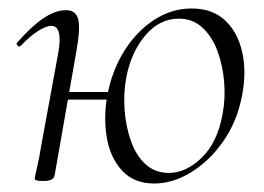

<svg xmlns="http://www.w3.org/2000/svg" viewBox="-20 -419 624 453"><path d="M344 14Q296 14 268 -16.5Q240 -47 232 -94.5Q224 -142 233 -193Q244 -252 273 -298.5Q302 -345 343.5 -372Q385 -399 432 -399Q481 -399 511 -371Q541 -343 551.5 -296Q562 -249 551 -193Q539 -131 506 -84.5Q473 -38 430 -12Q387 14 344 14ZM83 8Q70 8 66 6.5Q62 5 62 2Q62 -1 67.5 -24.5Q73 -48 77 -74L118 -297Q128 -358 101 -358Q89 -358 70 -346Q51 -334 29 -311Q26 -307 21.5 -311.5Q17 -316 21 -319Q54 -357 82.5 -376Q111 -395 136 -395Q159 -395 164.5 -373.5Q170 -352 160 -297L109 -6Q107 8 83 8ZM129 -184 132 -202H258L255 -184ZM378 -11Q419 -11 456 -47Q493 -83 505 -149Q512 -185 509 -224Q506 -263 493.5 -297.5Q481 -332 458 -353.5Q435 -375 402 -375Q356 -375 322.5 -335Q289 -295 278 -236Q271 -199 274 -159.5Q277 -120 289 -86Q301 -52 323.5 -31.5Q346 -11 378 -11Z"/></svg>

Font: Cormorant Light
Style: Italic
Weight: 300
Italic angle: -10°
Designer: Christian Thalmann (Catharsis Fonts)
Foundry: Catharsis Fonts
Version: Version 4.000